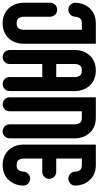

<svg xmlns="http://www.w3.org/2000/svg" viewBox="332 -1098 757 1478"><g transform="rotate(90 711.0 -358.5)"><path d="M308.3 -154.6V-717.2H150.4C34.8 -717.2 -7.5 -622.4 -7.5 -559.3C-7.5 -529.6 16.5 -505.4 46.3 -505.4C76 -505.4 100.1 -529.5 100.1 -559.2C100.1 -559.2 100.6 -573.5 107.4 -587.3C112.6 -597.8 120.8 -609.6 150.4 -609.6H200.7V-156.4C200.7 -156.4 200.2 -142.5 193.4 -129.2C188.2 -119 180 -107.5 150.4 -107.5C121.7 -107.5 113.6 -118.4 108.3 -128.2C101 -141.7 100.2 -156.5 100.1 -158V-366C100.1 -395.7 76 -419.8 46.3 -419.8C16.6 -419.8 -7.5 -395.7 -7.5 -366V-157.8C-7.5 -94.7 34.8 0.1 150.4 0.1C266 0.1 308.3 -92.7 308.3 -154.6Z M356.5 -562.5V-52.8C356.5 -23.7 380.5 0.1 410.3 0.1C440 0.1 464.1 -23.5 464.1 -52.4V-304.9H564.7V-52.6C564.7 -23.6 588.8 -0.1 618.5 -0.1C648.1 -0.1 672.2 -23.7 672.3 -52.7V-562.5C672.3 -624.3 630.1 -717.2 514.4 -717.2C398.7 -717.2 356.5 -624.2 356.5 -562.5ZM464.1 -561 464.1 -561.2C464.3 -563.7 465.5 -576.7 471.4 -588.1C476.7 -598.4 484.8 -609.6 514.4 -609.6C543.1 -609.6 551.2 -599.1 556.5 -589.7C563.8 -576.7 564.6 -562.4 564.7 -561V-412.5H464.1Z M1036.3 -52.6V-562.5C1036.3 -624.4 994 -717.2 878.4 -717.2H720.5V-52.6C720.5 -23.5 744.5 0.2 774.3 0.2C804 0.2 828.1 -23.3 828.1 -52.3V-609.6H878.4C907.1 -609.6 915.2 -599 920.5 -589.4C927.8 -576.3 928.6 -561.7 928.7 -560.4V-52.4C928.7 -23.4 952.8 0.1 982.5 0.1C1012.2 0.1 1036.3 -23.5 1036.3 -52.6Z M1292.7 -157.8C1292.7 -157.8 1292.3 -143.6 1285.4 -129.7C1280 -119.1 1271.9 -107.4 1242.4 -107.4C1213.7 -107.4 1205.6 -118 1200.3 -127.3C1193 -140.3 1192.2 -154.6 1192.1 -156V-304.7H1294.5C1324.2 -304.7 1348.3 -328.8 1348.3 -358.5C1348.3 -388.2 1324.2 -412.3 1294.5 -412.3H1192.1V-609.6H1242.4C1271.1 -609.6 1279.2 -598.6 1284.5 -588.9C1291.8 -575.4 1292.6 -560.5 1292.7 -559.1C1292.8 -529.5 1316.8 -505.5 1346.5 -505.5C1376.2 -505.5 1400.3 -529.6 1400.3 -559.3C1400.3 -622.4 1358 -717.2 1242.4 -717.2H1084.5V-154.6C1084.5 -92.7 1126.8 0.1 1242.4 0.1C1358 0.1 1400.3 -94.7 1400.3 -157.8C1400.3 -187.5 1376.2 -211.6 1346.5 -211.6C1316.8 -211.6 1292.7 -187.5 1292.7 -157.8Z"/></g></svg>

Font: Cactron
Style: Bold
Weight: 900
Version: Version 1.0